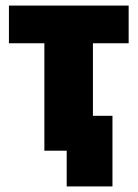

<svg xmlns="http://www.w3.org/2000/svg" viewBox="-20 -540 493 688"><path d="M219 128H383V-125H313V-385H441V-520H12V-385H139V0H219Z"/></svg>

Font: Fixel Text ExtraBold
Style: Regular
Weight: 800
Width: 4
Designer: AlfaBravo + MacPaw
Foundry: Kyrylo Tkachov, Marchela Mozhyna, Serhii Makarenko, Maria Weinstein, Zakhar Kryvoshyya
Version: Version 1.211